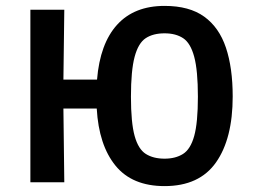

<svg xmlns="http://www.w3.org/2000/svg" viewBox="-20 -618 869 651"><path d="M83 0V-585H198L195 -348H309Q319 -470 377 -534Q435 -598 538 -598Q622 -598 672.5 -561.5Q723 -525 746 -456.5Q769 -388 769 -291Q769 -148 712.5 -67.5Q656 13 538 13Q428 13 371.5 -56.5Q315 -126 308 -250H195L198 0ZM538 -80Q575 -80 600.5 -96Q626 -112 638.5 -157Q651 -202 651 -290Q651 -379 638.5 -425.5Q626 -472 601 -488.5Q576 -505 538 -505Q499 -505 474 -488.5Q449 -472 436.5 -425.5Q424 -379 424 -290Q424 -202 436.5 -157Q449 -112 474.5 -96Q500 -80 538 -80Z"/></svg>

Font: Ruda
Style: Bold
Weight: 700
Designer: Mariela Monsalve and Angelina Sanchez
Foundry: Mariela Monsalve and Angelina Sanchez
Version: Version 2.000